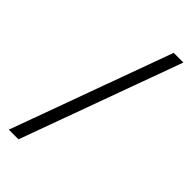

<svg xmlns="http://www.w3.org/2000/svg" viewBox="-281 -756 1011 1011"><g transform="rotate(45 225.0 -250.0)"><path d="M353 -700H425L97 200H25Z"/></g></svg>

Font: PT Root UI Web
Style: Regular
Weight: 400
Designer: Vitaly Kuzmin
Foundry: ParaType Ltd.
Version: Version 1.000W